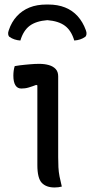

<svg xmlns="http://www.w3.org/2000/svg" viewBox="-20 -824 402 848"><path d="M145 -95Q145 -125 145 -160Q145 -195 145 -232Q145 -269 145 -306Q145 -343 145 -379Q145 -415 145 -447L140 -449Q132 -446 123.5 -443Q115 -440 106.5 -437.5Q98 -435 90 -434Q82 -433 74 -433Q57 -433 48 -447.5Q39 -462 39 -490Q39 -501 40.5 -512Q42 -523 45 -532Q56 -534 67.5 -535.5Q79 -537 90 -538Q101 -539 112 -540Q123 -541 133 -541.5Q143 -542 153 -542Q177 -542 196 -536.5Q215 -531 226 -519Q237 -507 237 -487Q237 -445 237 -399.5Q237 -354 237 -307.5Q237 -261 237 -216Q237 -171 237 -130Q237 -106 238 -85.5Q239 -65 243 -44.5Q247 -24 253 0Q245 2 237.5 3Q230 4 221 4Q184 4 164.5 -16.5Q145 -37 145 -95ZM189 -735Q139 -731 111 -710Q83 -689 70 -645Q56 -646 44 -650Q32 -654 22 -661Q17 -665 16 -673Q15 -681 19 -691Q31 -727 54.5 -752.5Q78 -778 110.5 -791Q143 -804 185 -804H193Q235 -804 267.5 -791Q300 -778 323 -752.5Q346 -727 359 -691Q363 -681 362 -673Q361 -665 356 -661Q346 -654 334 -650Q322 -646 308 -645Q295 -689 267 -710Q239 -731 189 -735Z"/></svg>

Font: Recursive Casual
Style: Regular
Weight: 400
Version: Version 1.047